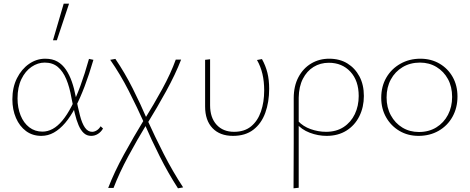

<svg xmlns="http://www.w3.org/2000/svg" viewBox="-20 -731 2545 1040"><path d="M204 5Q156 5 121 -21Q86 -47 66.5 -92Q47 -137 47 -193Q47 -258 72 -307.5Q97 -357 137.5 -385Q178 -413 225 -413Q264 -413 291 -397.5Q318 -382 337 -354Q356 -326 369 -289Q382 -252 390 -209Q402 -149 413 -106Q424 -63 440 -40Q456 -17 479 -17Q491 -17 503.5 -24.5Q516 -32 525 -47L538 -35Q528 -17 511 -6Q494 5 474 5Q450 5 433.5 -10.5Q417 -26 405.5 -53Q394 -80 385 -117.5Q376 -155 367 -201Q357 -259 339 -302Q321 -345 293 -368.5Q265 -392 222 -392Q185 -392 151 -369Q117 -346 96 -302.5Q75 -259 75 -198Q75 -147 91.5 -106Q108 -65 138.5 -41.5Q169 -18 210 -18Q238 -18 265 -32.5Q292 -47 317.5 -77.5Q343 -108 367.5 -155Q392 -202 415.5 -266Q439 -330 462 -412L486 -407Q463 -328 438.5 -263.5Q414 -199 388 -149Q362 -99 333 -65Q304 -31 272 -13Q240 5 204 5ZM267 -513 325 -711H354L288 -513Z M944 289Q891 207 845.5 116.5Q800 26 762 -62Q723 -149 677.5 -238.5Q632 -328 577 -407L605 -412Q656 -337 699 -251.5Q742 -166 777 -84Q819 9 867 103Q915 197 972 284ZM566 287Q599 201 651.5 105.5Q704 10 760 -82L776 -61Q723 26 674.5 116Q626 206 595 287ZM778 -62 762 -83Q813 -165 859 -249Q905 -333 932 -408H961Q930 -328 880.5 -238Q831 -148 778 -62Z M1242 5Q1171 5 1131 -37Q1091 -79 1091 -154V-407L1118 -410V-161Q1118 -94 1153 -55.5Q1188 -17 1248 -17Q1304 -17 1340 -46.5Q1376 -76 1393.5 -127Q1411 -178 1411 -241Q1411 -290 1401.5 -330.5Q1392 -371 1372 -406L1399 -411Q1419 -375 1428.5 -336.5Q1438 -298 1438 -250Q1438 -178 1417 -120Q1396 -62 1352.5 -28.5Q1309 5 1242 5Z M1570 289Q1570 228 1570.5 166.5Q1571 105 1571 44Q1571 -17 1571 -78Q1571 -139 1571 -199Q1571 -265 1596.5 -313Q1622 -361 1665.5 -387Q1709 -413 1763 -413Q1820 -413 1861.5 -387.5Q1903 -362 1927 -317Q1951 -272 1951 -211Q1951 -151 1926.5 -101.5Q1902 -52 1856.5 -23.5Q1811 5 1749 5Q1703 5 1658 -12Q1613 -29 1585 -63L1595 -75Q1622 -46 1663 -31.5Q1704 -17 1746 -17Q1802 -17 1841.5 -43Q1881 -69 1902 -113Q1923 -157 1923 -211Q1923 -294 1878 -342.5Q1833 -391 1761 -391Q1715 -391 1678.5 -368.5Q1642 -346 1620.5 -304Q1599 -262 1598 -202Q1598 -149 1598 -99Q1598 -49 1598 -0.5Q1598 48 1598 95.5Q1598 143 1598 190.5Q1598 238 1598 286Z M2247 5Q2189 5 2143.5 -22Q2098 -49 2071.5 -95.5Q2045 -142 2045 -201Q2045 -263 2072.5 -310.5Q2100 -358 2148.5 -385.5Q2197 -413 2257 -413Q2315 -413 2360.5 -386.5Q2406 -360 2432 -314Q2458 -268 2458 -208Q2458 -147 2431 -98.5Q2404 -50 2356 -22.5Q2308 5 2247 5ZM2249 -16Q2303 -16 2343.5 -41Q2384 -66 2406.5 -109Q2429 -152 2429 -206Q2429 -261 2406.5 -302.5Q2384 -344 2344.5 -368Q2305 -392 2255 -392Q2202 -392 2161 -367.5Q2120 -343 2097 -300.5Q2074 -258 2074 -203Q2074 -149 2097 -106.5Q2120 -64 2159.5 -40Q2199 -16 2249 -16Z"/></svg>

Font: Ysabeau Office Thin
Style: Regular
Weight: 250
Designer: Christian Thalmann (Catharsis Fonts)
Version: Version 2.001;gftools[0.9.30]; featfreeze: tnum,lnum,ss02